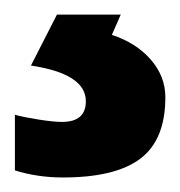

<svg xmlns="http://www.w3.org/2000/svg" viewBox="-37 -20 247 263"><path d="M189.5 113.3Q189.5 171.4 155.3 197.3Q121.1 223.1 49.3 223.1Q14.2 223.1 -16.6 213.4V137.2Q-4.4 140.6 16.1 143.8Q36.6 147 47.9 147Q80.6 147 80.6 118.7Q80.6 81.1 5.4 69.8L41 0H128.4L116.2 27.8Q149.4 38.6 169.4 61.5Q189.5 84.5 189.5 113.3Z"/></svg>

Font: Bpm'online Open Sans
Style: Bold
Weight: 700
Foundry: Ascender Corporation
Version: Version 1.10